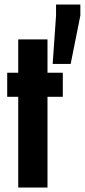

<svg xmlns="http://www.w3.org/2000/svg" viewBox="-20 -833 377 853"><path d="M61 0V-403H12V-510H61V-658H191V-510H259V-403H191V0ZM214 -549 229 -764V-813H337V-764L294 -549Z"/></svg>

Font: Saira ExtraCondensed ExtraBold
Style: Regular
Weight: 800
Width: 2
Designer: Hector Gatti with collaboration of the Omnibus-Type team
Foundry: Omnibus-Type
Version: Version 1.101